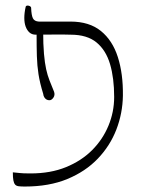

<svg xmlns="http://www.w3.org/2000/svg" viewBox="-20 -671 519 703"><path d="M138 -559Q138 -508 141 -474Q144 -440 149 -417.5Q154 -395 161.5 -376Q169 -357 178 -335Q182 -323 175.5 -313.5Q169 -304 161 -304Q156 -304 151.5 -306Q147 -308 143 -313.5Q139 -319 138 -328Q126 -367 121 -399Q116 -431 115 -465.5Q114 -500 114 -546ZM71 12Q58 12 49 11Q40 10 35.5 5Q31 0 29 -10.5Q27 -21 27 -40Q41 -39 52 -37.5Q63 -36 92 -36Q165 -36 221.5 -59Q278 -82 317 -121Q356 -160 377 -210.5Q398 -261 398 -316Q398 -385 383 -436Q368 -487 333.5 -515.5Q299 -544 239 -544Q209 -545 176.5 -544.5Q144 -544 111 -544Q97 -544 88 -552Q79 -560 74 -573.5Q69 -587 69 -605.5Q69 -624 74 -646Q75 -650 80 -650.5Q85 -651 89.5 -648.5Q94 -646 94 -642Q95 -615 100.5 -604Q106 -593 122 -592Q151 -592 180 -592Q209 -592 238 -592Q307 -592 349.5 -557.5Q392 -523 411.5 -462Q431 -401 430 -321Q429 -256 406 -196.5Q383 -137 338 -90Q293 -43 226.5 -15.5Q160 12 71 12Z"/></svg>

Font: Noto Rashi Hebrew ExtraLight
Style: Regular
Weight: 250
Version: Version 1.006